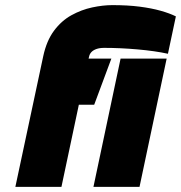

<svg xmlns="http://www.w3.org/2000/svg" viewBox="-20 -730 707 750"><path d="M636 -520 667 -666Q643 -678 607.5 -688Q572 -698 525.5 -704Q479 -710 419 -710Q382 -710 340 -701Q298 -692 259 -670.5Q220 -649 191 -610Q162 -571 149 -511L40 0H220L288 -321H348L415 -501H326L328 -509Q330 -519 337 -526.5Q344 -534 356.5 -538.5Q369 -543 387 -543Q449 -543 517.5 -537Q586 -531 636 -520ZM525 0 631 -501H451L345 0Z"/></svg>

Font: Advent Pro Black
Style: Italic
Weight: 900
Italic angle: -12°
Version: Version 3.000